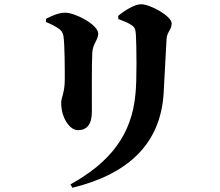

<svg xmlns="http://www.w3.org/2000/svg" viewBox="-20 -813 1040 907"><path d="M753 -372C757 -432 763 -574 767 -631C769 -661 791 -674 791 -702C791 -737 690 -793 646 -793C616 -793 568 -763 538 -738L539 -723C560 -715 582 -707 599 -696C618 -684 620 -675 622 -648C625 -597 627 -437 620 -370C603 -176 500 -46 313 58L322 74C580 11 738 -129 753 -372ZM257 -678C271 -668 277 -659 280 -641C286 -598 286 -488 286 -437C286 -375 269 -352 269 -327C269 -257 309 -198 348 -198C390 -198 414 -225 414 -285C414 -367 413 -520 416 -564C418 -607 444 -624 444 -654C444 -696 336 -753 288 -753C257 -753 224 -738 197 -724V-709C220 -700 243 -688 257 -678Z"/></svg>

Font: Noto Serif TC Black
Style: Regular
Weight: 900
Version: Version 1.001;PS 1.001;hotconv 16.6.54;makeotf.lib2.5.65590